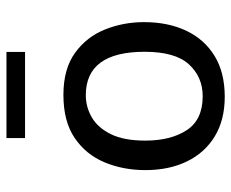

<svg xmlns="http://www.w3.org/2000/svg" viewBox="-80 -624 712 591"><g transform="rotate(-90 275.5 -328.0)"><path d="M273.4 8.3Q202.6 8.3 152.1 -22.2Q101.6 -52.7 74.7 -107.9Q47.9 -163.1 47.9 -235.8Q47.9 -304.2 71.8 -361.6Q95.7 -418.9 146.7 -453.6Q197.8 -488.3 279.3 -488.3Q359.4 -488.3 408.7 -452.6Q458 -417 480.7 -360.4Q503.4 -303.7 503.4 -240.2Q503.4 -166.5 477.1 -110.6Q450.7 -54.7 399.7 -23.2Q348.6 8.3 273.4 8.3ZM275.4 -59.6Q334.5 -59.6 373.3 -101.8Q412.1 -144 412.1 -238.3Q412.1 -419.4 278.3 -419.4Q242.2 -419.4 210.2 -400.9Q178.2 -382.3 158.4 -342Q138.7 -301.8 138.7 -236.3Q138.7 -158.2 170.7 -108.9Q202.6 -59.6 275.4 -59.6ZM146.5 -606.4V-663.6H411.6V-606.4Z"/></g></svg>

Font: Shanti
Style: Regular
Weight: 400
Designer: Vernon Adams
Foundry: Vernon Adams
Version: Version 1.100; ttfautohint (v1.8.4)